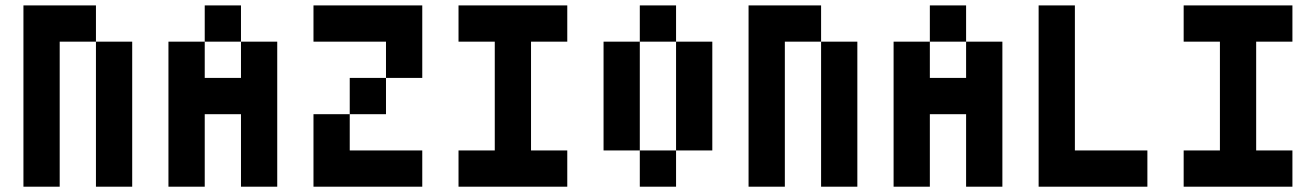

<svg xmlns="http://www.w3.org/2000/svg" viewBox="-20 -704 4962 724"><path d="M341.8 -683.6V-546.9H205.1V0H68.4V-683.6ZM341.8 -546.9H478.5V0H341.8Z M888.7 -546.9H752V-683.6H888.7ZM615.2 -546.9H752V-410.2H888.7V-546.9H1025.4V0H888.7V-273.4H752V0H615.2Z M1162.1 -546.9V-683.6H1572.3V-410.2H1435.5V-546.9ZM1162.1 -273.4H1298.8V-136.7H1572.3V0H1162.1ZM1435.5 -273.4H1298.8V-410.2H1435.5Z M1845.7 -546.9H1709V-683.6H2119.1V-546.9H1982.4V-136.7H2119.1V0H1709V-136.7H1845.7Z M2529.3 -546.9H2392.6V-683.6H2529.3ZM2529.3 0H2392.6V-136.7H2529.3ZM2529.3 -546.9H2666V-136.7H2529.3ZM2255.9 -546.9H2392.6V-136.7H2255.9Z M3076.2 -683.6V-546.9H2939.5V0H2802.7V-683.6ZM3076.2 -546.9H3212.9V0H3076.2Z M3623 -546.9H3486.3V-683.6H3623ZM3349.6 -546.9H3486.3V-410.2H3623V-546.9H3759.8V0H3623V-273.4H3486.3V0H3349.6Z M3896.5 -683.6H4033.2V-136.7H4306.6V0H3896.5Z M4580.1 -546.9H4443.4V-683.6H4853.5V-546.9H4716.8V-136.7H4853.5V0H4443.4V-136.7H4580.1Z"/></svg>

Font: DatCub
Style: Bold
Weight: 700
Designer: GGBot
Version: 1.00